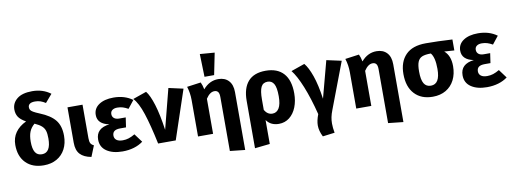

<svg xmlns="http://www.w3.org/2000/svg" viewBox="-76 -1299 5311 1985"><g transform="rotate(-10 2579.5 -306.5)"><path d="M545 -248Q545 -169 513.5 -109Q482 -49 424 -16Q366 17 288 17Q169 17 100.5 -52Q32 -121 32 -241Q32 -316 71 -371.5Q110 -427 184 -462Q127 -494 106.5 -527Q86 -560 86 -604Q86 -671 140 -715Q194 -759 300 -759Q411 -759 492 -698L420 -614Q392 -632 366.5 -640.5Q341 -649 311 -649Q273 -649 255.5 -636Q238 -623 238 -601Q238 -584 245 -572.5Q252 -561 273 -548.5Q294 -536 338 -518Q447 -474 496 -413Q545 -352 545 -248ZM381 -249Q381 -299 372 -328.5Q363 -358 339 -380Q315 -402 266 -424Q227 -391 211 -349.5Q195 -308 195 -247Q195 -172 217.5 -135.5Q240 -99 288 -99Q381 -99 381 -249Z M789 -179Q789 -143 798.5 -125.5Q808 -108 832 -97L786 17Q708 3 669.5 -38.5Q631 -80 631 -159V-531H789Z M1315 -488 1250 -406Q1220 -423 1194 -431Q1168 -439 1137 -439Q1104 -439 1084.5 -424.5Q1065 -410 1065 -383Q1065 -356 1084 -340Q1103 -324 1139 -324H1206L1191 -222H1132Q1088 -222 1068 -206.5Q1048 -191 1048 -160Q1048 -130 1070.5 -113Q1093 -96 1136 -96Q1169 -96 1198.5 -105.5Q1228 -115 1264 -136L1330 -47Q1289 -16 1234 0.5Q1179 17 1114 17Q1011 17 948 -25.5Q885 -68 885 -147Q885 -266 1027 -283Q905 -307 905 -402Q905 -470 962.5 -509Q1020 -548 1116 -548Q1233 -548 1315 -488Z M1585 -127 1693 -547 1846 -513 1674 0H1489Q1447 -200 1406.5 -323Q1366 -446 1316 -498L1459 -548Q1496 -503 1529 -396.5Q1562 -290 1585 -127Z M2364 -385V222L2206 205V-361Q2206 -400 2193 -416Q2180 -432 2156 -432Q2131 -432 2109 -416Q2087 -400 2066 -368V0H1908V-382Q1908 -457 1886 -525L2032 -545Q2047 -515 2056 -469Q2123 -548 2216 -548Q2285 -548 2324.5 -505.5Q2364 -463 2364 -385ZM2228 -824 2182 -596H2081L2074 -836Z M2965 -267Q2965 -187 2939.5 -122.5Q2914 -58 2866.5 -20.5Q2819 17 2755 17Q2715 17 2682.5 2.5Q2650 -12 2625 -46V205L2467 222V-275Q2467 -408 2528.5 -478Q2590 -548 2713 -548Q2836 -548 2900.5 -476.5Q2965 -405 2965 -267ZM2802 -265Q2802 -358 2779.5 -395.5Q2757 -433 2714 -433Q2665 -433 2645 -392.5Q2625 -352 2625 -260V-152Q2656 -99 2708 -99Q2752 -99 2777 -140Q2802 -181 2802 -265Z M3248 -160 3351 -547 3507 -513 3323 -28Q3308 10 3301.5 42.5Q3295 75 3295 109Q3295 153 3305 207L3179 223Q3147 160 3147 103Q3147 53 3172 -12Q3128 -186 3077 -311.5Q3026 -437 2977 -498L3120 -548Q3159 -502 3193 -405.5Q3227 -309 3248 -160Z M4025 -385V222L3867 205V-361Q3867 -400 3854 -416Q3841 -432 3817 -432Q3792 -432 3770 -416Q3748 -400 3727 -368V0H3569V-382Q3569 -457 3547 -525L3693 -545Q3708 -515 3717 -469Q3784 -548 3877 -548Q3946 -548 3985.5 -505.5Q4025 -463 4025 -385Z M4672 -416 4567 -423Q4631 -369 4631 -259Q4631 -177 4599.5 -114.5Q4568 -52 4509.5 -17.5Q4451 17 4371 17Q4250 17 4180.5 -57.5Q4111 -132 4111 -266Q4111 -394 4182 -467Q4253 -540 4394 -540Q4517 -540 4672 -531ZM4467 -259Q4467 -380 4427 -427H4426Q4367 -427 4335 -413.5Q4303 -400 4289 -365.5Q4275 -331 4275 -265Q4275 -178 4298.5 -138.5Q4322 -99 4371 -99Q4419 -99 4443 -138.5Q4467 -178 4467 -259Z M5141 -488 5076 -406Q5046 -423 5020 -431Q4994 -439 4963 -439Q4930 -439 4910.5 -424.5Q4891 -410 4891 -383Q4891 -356 4910 -340Q4929 -324 4965 -324H5032L5017 -222H4958Q4914 -222 4894 -206.5Q4874 -191 4874 -160Q4874 -130 4896.5 -113Q4919 -96 4962 -96Q4995 -96 5024.5 -105.5Q5054 -115 5090 -136L5156 -47Q5115 -16 5060 0.5Q5005 17 4940 17Q4837 17 4774 -25.5Q4711 -68 4711 -147Q4711 -266 4853 -283Q4731 -307 4731 -402Q4731 -470 4788.5 -509Q4846 -548 4942 -548Q5059 -548 5141 -488Z"/></g></svg>

Font: FiraGOUPP
Style: Bold
Weight: 700
Designer: bBox Type
Foundry: bBox Type GmbH
Version: Version 1.001